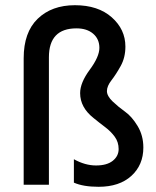

<svg xmlns="http://www.w3.org/2000/svg" viewBox="-20 -710 598 738"><path d="M531 -143Q531 -76 485 -34Q439 8 359 8Q300 8 264 -8V-98Q307 -74 349 -74Q391 -74 413.5 -92Q436 -110 436 -137Q436 -164 421 -184.5Q406 -205 384 -221.5Q362 -238 340 -256Q288 -297 288 -352Q288 -392 325 -442Q362 -492 362 -526Q362 -560 338 -580.5Q314 -601 274 -601Q168 -601 168 -490V0H71V-486Q71 -586 125 -638Q179 -690 268 -690Q357 -690 409.5 -643.5Q462 -597 462 -531Q462 -489 444 -456.5Q426 -424 408.5 -401.5Q391 -379 391 -360Q391 -341 413 -320Q435 -299 461 -280.5Q487 -262 509 -225.5Q531 -189 531 -143Z"/></svg>

Font: Hind Jalandhar Medium
Style: Regular
Weight: 500
Designer: Namrata Goyal
Foundry: Indian Type Foundry
Version: Version 0.702;PS 1.0;hotconv 1.0.81;makeotf.lib2.5.63406